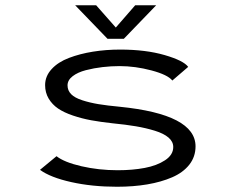

<svg xmlns="http://www.w3.org/2000/svg" viewBox="-20 -701 890 732"><path d="M575.5 -681 452 -553H390L266.5 -681H346.5L421.5 -596L495.5 -681ZM426 11Q331 11 251.5 -6.8Q172 -24.5 132.5 -53.5L195.5 -105.5Q224.5 -82.5 290.5 -67.2Q356.5 -52 428.5 -52Q485.5 -52 531.8 -60.8Q578 -69.5 609.2 -90Q640.5 -110.5 640.5 -140.5Q640.5 -161 622.5 -176.5Q604.5 -192 570.5 -202.5Q536.5 -213 498.2 -219.5Q460 -226 408.5 -231Q363 -236 327.5 -242.5Q292 -249 258 -260.5Q224 -272 201.5 -287.2Q179 -302.5 165.5 -325.2Q152 -348 152 -376.5Q152 -410.5 176.8 -437.5Q201.5 -464.5 243 -480.2Q284.5 -496 334.2 -504Q384 -512 438 -512Q535.5 -512 607.8 -491Q680 -470 697.5 -446L637 -394Q619.5 -416 557.5 -432.5Q495.5 -449 436 -449Q403.5 -449 371 -445.2Q338.5 -441.5 307.5 -433.5Q276.5 -425.5 257 -410.5Q237.5 -395.5 237.5 -375.5Q237.5 -356 251.2 -342Q265 -328 293.5 -318.8Q322 -309.5 355.2 -304Q388.5 -298.5 436.5 -294Q725.5 -265 725.5 -143Q725.5 -103.5 701.8 -73.2Q678 -43 636.2 -25Q594.5 -7 541.5 2Q488.5 11 426 11Z"/></svg>

Font: League Mono Wide Light
Style: Regular
Weight: 300
Width: 8
Designer: Tyler Finck
Foundry: The League of Moveable Type / Tyler Finck
Version: Version 2.210